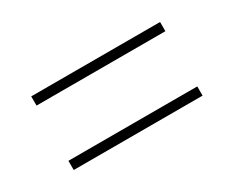

<svg xmlns="http://www.w3.org/2000/svg" viewBox="-50 -566 660 542"><g transform="rotate(-30 280.0 -295.0)"><path d="M70 -385V-415H490V-385ZM70 -175V-205H490V-175Z"/></g></svg>

Font: Heraclito Thin
Style: Regular
Weight: 100
Designer: Kostas Bartsokas (font) & Cristiano Sobral (main changes)
Foundry: Kostas Bartsokas (font) & Cristiano Sobral (main changes)
Version: Version 1.00;July 8, 2020;FontCreator 13.0.0.2655 64-bit